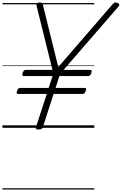

<svg xmlns="http://www.w3.org/2000/svg" viewBox="-20 -1035 986 1555"><path d="M292 14Q265 14 271 -5L359 -274H126Q119 -274 116 -279.5Q113 -285 118 -298Q122 -312 128.5 -317.5Q135 -323 142 -323H374L406 -419H171Q164 -419 161.5 -425Q159 -431 163 -444Q168 -458 174 -463.5Q180 -469 188 -469H405L277 -984Q273 -1000 280.5 -1007.5Q288 -1015 301 -1015Q316 -1015 321 -1009.5Q326 -1004 328 -993L452 -492L887 -995Q899 -1009 907.5 -1013.5Q916 -1018 930 -1012Q942 -1009 945.5 -1000.5Q949 -992 938 -980L495 -469H711Q719 -469 721.5 -464Q724 -459 720 -445Q716 -431 709.5 -425Q703 -419 695 -419H461L430 -323H666Q674 -323 676.5 -318Q679 -313 674 -299Q670 -286 664 -280Q658 -274 650 -274H414L327 -5Q321 14 292 14ZM0 490H744V500H0ZM0 -20H744V0H0ZM0 -505H744V-500H0ZM0 -1010H744V-1000H0Z"/></svg>

Font: Playwrite AU VIC Guides
Style: Regular
Weight: 400
Designer: Veronika Burian, José Scaglione
Foundry: TypeTogether
Version: Version 1.003